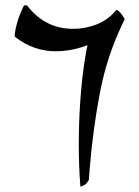

<svg xmlns="http://www.w3.org/2000/svg" viewBox="-20 -684 522 719"><path d="M395 -610 447 -612Q382 -482 354.5 -338.5Q327 -195 315 -42Q314 -35 314 -27Q314 -19 313 -11Q306 2 299 7Q292 12 281 15Q275 -62 275 -143Q275 -247 284 -348.5Q293 -450 311 -531ZM81 -664Q148 -576 254 -576Q300 -576 343 -593Q386 -610 416 -647Q421 -647 430.5 -636.5Q440 -626 447 -612Q393 -552 325 -522Q257 -492 188 -492Q148 -492 109 -505.5Q70 -519 35 -547Q35 -566 44 -598Q53 -630 70 -664Z"/></svg>

Font: Ruwudu
Style: Regular
Weight: 400
Designer: Becca Hirsbrunner Spalinger
Foundry: SIL International
Version: Version 3.000